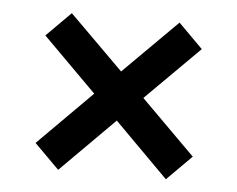

<svg xmlns="http://www.w3.org/2000/svg" viewBox="-38 -617 597 483"><g transform="rotate(5 260.5 -375.0)"><path d="M459.5 -239.7 397 -177.2 261.2 -313.5 125 -177.2 62.5 -239.7 198.7 -376 63.5 -511.2 125 -572.8 261.2 -437.5 397 -572.8 458.5 -511.2 322.8 -376Z"/></g></svg>

Font: Manrope3 Semibold
Style: Regular
Weight: 600
Width: 4
Designer: Mikhail Sharanda
Foundry: Mikhail Sharanda
Version: Version 3.000;PS 003.000;hotconv 1.0.88;makeotf.lib2.5.64775